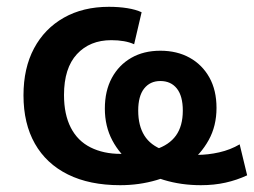

<svg xmlns="http://www.w3.org/2000/svg" viewBox="-20 -534 746 564"><path d="M333 10Q243 10 179.5 -21.5Q116 -53 82.5 -112Q49 -171 49 -254Q49 -334 80 -392Q111 -450 167.5 -482Q224 -514 300 -514Q329 -514 354 -510Q379 -506 396 -498L374 -404Q361 -410 344 -413Q327 -416 307 -416Q244 -416 206 -375Q168 -334 168 -255Q168 -198 188 -159Q208 -120 246 -101Q284 -82 334 -82Q396 -82 436.5 -95Q477 -108 497 -136Q517 -164 517 -209Q517 -252 499.5 -274Q482 -296 451 -296Q421 -296 403.5 -274Q386 -252 386 -209Q386 -165 404 -136Q422 -107 460.5 -93Q499 -79 558 -79Q591 -79 624 -86.5Q657 -94 684 -110L706 -19Q676 -5 642.5 2.5Q609 10 570 10Q512 10 461 -5.5Q410 -21 371 -50.5Q332 -80 310 -121.5Q288 -163 288 -215Q288 -267 308.5 -305Q329 -343 365.5 -364Q402 -385 451 -385Q500 -385 537 -364.5Q574 -344 595 -306.5Q616 -269 616 -217Q616 -164 593 -122.5Q570 -81 530.5 -50.5Q491 -20 440 -5Q389 10 333 10Z"/></svg>

Font: Nunitoga
Style: Bold
Weight: 700
Designer: Vernon Adams
Foundry: Vernon Adams
Version: Version 1.0